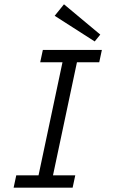

<svg xmlns="http://www.w3.org/2000/svg" viewBox="-20 -868 586 888"><path d="M315.9 0H43L55.2 -57.1H158.2L269 -580.1H166L178.2 -637.2H451.2L439 -580.1H335.9L225.1 -57.1H328.1ZM443.8 -708 418 -676.3 232.9 -794.9 275.9 -848.1Z"/></svg>

Font: Anonymous Pro
Style: Italic
Weight: 400
Italic angle: -12°
Monospace: yes
Designer: Mark Simonson
Version: Version 1.003